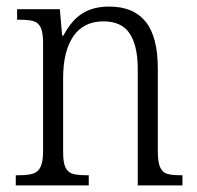

<svg xmlns="http://www.w3.org/2000/svg" viewBox="-20 -564 600 584"><path d="M28 -31H37Q66 -31 81 -36Q96 -41 103.5 -56.5Q111 -72 111 -105V-433Q111 -465 104 -480Q97 -495 82.5 -499.5Q68 -504 39 -504H32V-536H162L169 -456H173Q198 -503 231 -523.5Q264 -544 312 -544Q386 -544 423 -498Q460 -452 460 -356V-105Q460 -72 466.5 -56.5Q473 -41 486.5 -36Q500 -31 529 -31H535V0H399V-354Q399 -425 374.5 -462Q350 -499 295 -499Q234 -499 203 -453.5Q172 -408 172 -326V-102Q172 -70 179 -55Q186 -40 200.5 -35.5Q215 -31 244 -31H250V0H28Z"/></svg>

Font: Noto Serif NarrowLight
Style: Regular
Weight: 300
Width: 4
Designer: Monotype Design Team
Foundry: Monotype Imaging Inc.
Version: Version 1.001